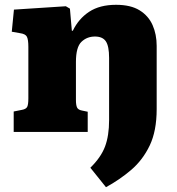

<svg xmlns="http://www.w3.org/2000/svg" viewBox="-20 -549 738 799"><path d="M463 -529Q524 -529 561 -506Q598 -483 615 -444.5Q632 -406 632 -358V-95Q632 -4 603 56.5Q574 117 526 158Q478 199 421 230L356 149Q400 106 417 61Q434 16 434 -49V-308Q434 -357 420.5 -377Q407 -397 375 -397Q342 -397 319 -375Q296 -353 296 -291V-133Q296 -112 300.5 -102Q305 -92 321 -89L345 -84V0H37V-85L72 -92Q88 -95 93 -104Q98 -113 98 -140V-354Q98 -384 92 -396Q86 -408 63 -411L29 -417L38 -509L254 -523L271 -513L279 -421H283Q307 -471 351 -500Q395 -529 463 -529Z"/></svg>

Font: Literata 12pt ExtraBold
Style: Regular
Weight: 800
Designer: Latin by Veronika Burian and Jose Scaglione. Greek by Irene Vlachou. Cyrillic by Vera Evstafieva.
Foundry: TypeTogether
Version: Version 3.002